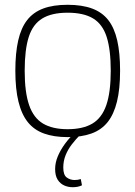

<svg xmlns="http://www.w3.org/2000/svg" viewBox="-20 -562 565 801"><path d="M44 -267Q44 -341 56 -393.5Q68 -446 93.5 -478.5Q119 -511 160.5 -526.5Q202 -542 262 -542Q322 -542 364 -526.5Q406 -511 431.5 -478.5Q457 -446 469 -393.5Q481 -341 481 -267Q481 -191 468 -138Q455 -85 429 -52.5Q403 -20 361.5 -5Q320 10 262 10Q205 10 163.5 -5Q122 -20 96 -52.5Q70 -85 57 -138Q44 -191 44 -267ZM83 -267Q83 -177 101.5 -123.5Q120 -70 159.5 -46.5Q199 -23 262 -23Q326 -23 365.5 -46.5Q405 -70 423.5 -123.5Q442 -177 442 -267Q442 -355 425 -408Q408 -461 368.5 -485Q329 -509 262 -509Q196 -509 156.5 -485Q117 -461 100 -408Q83 -355 83 -267ZM283 219Q264 219 247.5 211.5Q231 204 220.5 187.5Q210 171 210 143Q210 117 221 90.5Q232 64 251 38Q270 12 294 -10L316 -1Q296 19 279.5 40.5Q263 62 253.5 86Q244 110 244 137Q244 168 258.5 178.5Q273 189 291 189Q299 189 305 188Q311 187 317 185L322 211Q314 215 304.5 217Q295 219 283 219Z"/></svg>

Font: Georama ExtraLight
Style: Regular
Weight: 250
Version: Version 1.001